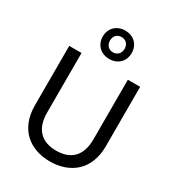

<svg xmlns="http://www.w3.org/2000/svg" viewBox="-224 -1093 1124 1231"><g transform="rotate(30 337.5 -477.5)"><path d="M338 -801C307 -801 284 -823 284 -858C284 -893 307 -914 338 -914C369 -914 392 -893 392 -858C392 -823 369 -801 338 -801ZM75 -257C75 -77 193 7 337 7C481 7 600 -77 600 -257V-697H509V-256C509 -128 441 -73 338 -73C235 -73 166 -128 166 -256V-697H75ZM338 -962C279 -962 231 -922 231 -857C231 -792 279 -752 338 -752C398 -752 445 -792 445 -857C445 -922 398 -962 338 -962Z"/></g></svg>

Font: Matrixport Regular
Style: Regular
Weight: 400
Designer: Ninad Kale (Devanagari), Jonny Pinhorn (Latin)
Foundry: Indian Type Foundry
Version: Version 3.200;PS 1.000;hotconv 16.6.54;makeotf.lib2.5.65590